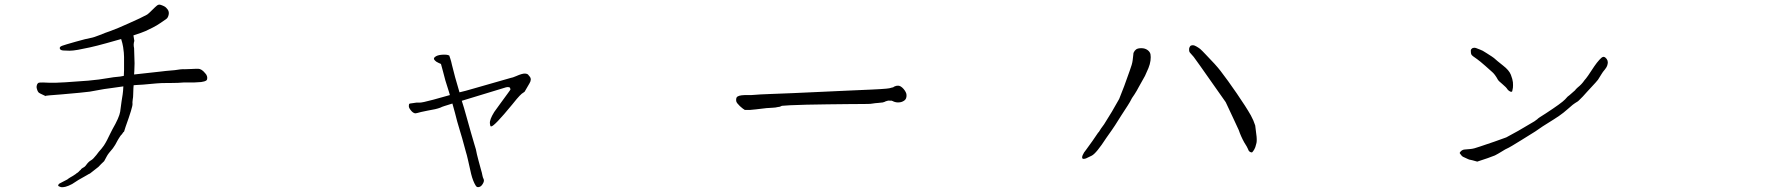

<svg xmlns="http://www.w3.org/2000/svg" viewBox="-20 -741 7540 820"><path d="M763.7 -388.7Q740.2 -386.7 717.8 -386.7Q660.2 -386.7 648.4 -384.8Q577.1 -377.9 561.5 -377.9Q556.6 -377.9 550.8 -377Q549.8 -369.1 549.8 -365.2Q548.8 -342.8 548.8 -336.9Q548.8 -326.2 546.9 -316.4Q544.9 -302.7 545.9 -296.9Q546.9 -284.2 516.6 -200.2Q512.7 -188.5 509.8 -178.7Q509.8 -177.7 508.8 -177.7H507.8Q506.8 -176.8 504.9 -173.8Q503.9 -171.9 502.9 -170.9Q500 -166 497.1 -164.1Q494.1 -161.1 494.1 -160.2Q491.2 -155.3 488.3 -151.4Q486.3 -148.4 482.4 -141.6Q471.7 -120.1 461.9 -107.4Q441.4 -84 436.5 -74.2Q425.8 -53.7 424.8 -52.7Q411.1 -40 400.4 -28.3Q391.6 -21.5 381.8 -13.7Q366.2 -2 364.3 0Q357.4 2.9 351.6 6.8Q345.7 10.7 337.9 14.6Q329.1 19.5 315.4 27.3Q302.7 36.1 288.1 44.9Q271.5 53.7 259.8 56.6Q242.2 60.5 236.3 56.6Q233.4 55.7 231.4 54.7Q227.5 52.7 228.5 50.8L229.5 47.9Q231.4 43 241.2 39.1Q264.6 26.4 267.6 25.4Q273.4 20.5 280.3 16.6Q287.1 12.7 292 9.8Q298.8 4.9 303.7 2Q307.6 -2 310.5 -2.9Q313.5 -4.9 316.4 -7.8Q319.3 -11.7 322.3 -13.7Q325.2 -15.6 327.1 -19.5Q329.1 -21.5 334 -24.4Q342.8 -28.3 348.6 -37.1Q358.4 -50.8 369.1 -56.6Q377.9 -61.5 391.6 -79.1Q401.4 -92.8 413.1 -105.5Q425.8 -121.1 430.7 -130.9Q436.5 -140.6 444.3 -157.2Q448.2 -165 452.1 -172.9Q456.1 -180.7 460 -188.5Q489.3 -239.3 493.2 -263.7Q500 -316.4 503.9 -337.9Q505.9 -351.6 506.8 -372.1Q461.9 -366.2 458 -365.2Q414.1 -359.4 412.1 -358.4Q370.1 -350.6 363.3 -349.6Q334 -345.7 243.2 -337.9Q172.9 -333 173.8 -331.1Q172.9 -331.1 171.9 -332Q148.4 -342.8 146.5 -344.7Q140.6 -349.6 137.7 -361.3Q134.8 -369.1 137.7 -377.9Q139.6 -384.8 145.5 -387.7Q148.4 -388.7 164.1 -388.7Q175.8 -388.7 189.5 -387.7Q209 -387.7 219.7 -387.7Q225.6 -387.7 259.8 -389.6L356.4 -396.5Q402.3 -400.4 446.3 -408.2Q460 -411.1 493.2 -414.1Q502 -416 508.8 -417Q508.8 -427.7 509.8 -441.4Q509.8 -466.8 509.8 -470.7V-498Q509.8 -513.7 505.9 -540Q502.9 -557.6 498 -572.3Q498 -573.2 497.1 -574.2Q462.9 -564.5 434.6 -556.6Q392.6 -544.9 363.8 -538.6Q335 -532.2 313 -528.3Q291 -524.4 276.9 -524.4Q262.7 -524.4 250 -525.4Q237.3 -526.4 235.4 -533.7Q233.4 -541 245.1 -545.4Q256.8 -549.8 303.7 -563Q350.6 -576.2 365.7 -578.6Q380.9 -581.1 405.8 -591.3Q430.7 -601.6 451.2 -608.4Q483.4 -620.1 528.3 -640.6Q585.9 -666 608.4 -678.7Q613.3 -681.6 629.9 -698.2Q643.6 -711.9 650.4 -717.3Q657.2 -722.7 664.6 -720.7Q671.9 -718.8 680.7 -714.4Q689.5 -710 696.3 -700.2Q703.1 -690.4 700.2 -677.7Q697.3 -665 690.4 -660.2Q683.6 -655.3 666.5 -643.6Q649.4 -631.8 632.8 -623.5Q616.2 -615.2 601.6 -608.4Q588.9 -602.5 549.8 -589.8Q549.8 -586.9 550.8 -584Q553.7 -570.3 553.7 -566.4Q548.8 -551.8 552.7 -535.2L554.7 -470.7Q554.7 -450.2 553.7 -438.5Q553.7 -436.5 552.7 -422.9Q652.3 -433.6 667 -435.5Q679.7 -437.5 726.6 -441.4Q753.9 -446.3 768.6 -445.3Q781.2 -445.3 795.9 -446.3Q810.5 -447.3 818.4 -447.3Q830.1 -447.3 833 -446.3Q839.8 -444.3 847.7 -437.5Q857.4 -427.7 861.3 -421.9Q865.2 -415 865.2 -408.2Q865.2 -400.4 861.3 -397.5Q854.5 -392.6 838.9 -390.6Q832 -389.6 807.6 -388.7Q795.9 -388.7 787.1 -388.7Q764.6 -388.7 763.7 -388.7ZM175.8 -330.1Q174.8 -330.1 173.8 -331.1Q173.8 -330.1 175.8 -330.1ZM175.8 -330.1Q175.8 -330.1 175.8 -330.1Q175.8 -330.1 175.8 -330.1Z M1872.1 -435.5 1863.3 -467.8 1852.5 -472.7Q1841.8 -477.5 1837.9 -482.4Q1829.1 -490.2 1836.9 -497.1Q1846.7 -505.9 1868.2 -507.3Q1889.6 -508.8 1898.4 -503.9V-504.9Q1900.4 -499 1903.3 -490.2Q1907.2 -478.5 1910.2 -463.9Q1913.1 -450.2 1923.8 -411.1Q1934.6 -374 1942.4 -346.7Q1953.1 -349.6 1969.7 -353.5Q1989.3 -359.4 2007.8 -364.3L2161.1 -408.2Q2168.9 -409.2 2184.6 -416Q2210.9 -427.7 2222.7 -426.8Q2234.4 -425.8 2237.3 -419.9Q2239.3 -417 2242.2 -414.1Q2252 -402.3 2241.2 -384.8Q2232.4 -369.1 2220.7 -349.6L2219.7 -348.6Q2207 -340.8 2199.2 -332Q2190.4 -323.2 2167 -293.9Q2090.8 -201.2 2078.1 -201.2H2076.2L2075.2 -202.1Q2073.2 -204.1 2072.3 -213.9Q2070.3 -229.5 2090.8 -262.7Q2092.8 -264.6 2116.2 -297.9Q2140.6 -332 2150.4 -344.7Q2159.2 -356.4 2160.2 -359.4Q2160.2 -362.3 2156.2 -368.2Q2148.4 -370.1 2141.6 -368.2L1952.1 -310.5Q1952.1 -308.6 1953.1 -307.6Q1960.9 -284.2 1972.7 -241.2Q1984.4 -198.2 1991.2 -175.3Q1998 -152.3 2005.9 -125Q2014.6 -97.7 2014.6 -92.8Q2014.6 -89.8 2023.4 -56.2Q2032.2 -22.5 2035.2 -12.7Q2038.1 -3.9 2040 6.8Q2042 17.6 2044.9 22.5Q2049.8 31.2 2042 43.9Q2035.2 55.7 2026.4 57.6Q2016.6 60.5 2011.7 51.8Q2000 33.2 1992.2 2Q1985.4 -29.3 1979 -56.6Q1972.7 -84 1970.7 -88.9Q1968.8 -94.7 1961.9 -121.1Q1955.1 -147.5 1943.4 -185.5Q1931.6 -223.6 1922.9 -259.8Q1915 -288.1 1912.1 -298.8L1877.9 -288.1Q1868.2 -285.2 1860.4 -281.2Q1842.8 -274.4 1806.6 -268.6Q1771.5 -261.7 1763.7 -258.8Q1753.9 -255.9 1750 -257.8Q1741.2 -260.7 1733.4 -271.5Q1725.6 -281.2 1726.1 -288.6Q1726.6 -295.9 1727.5 -296.9L1730.5 -298.8Q1734.4 -298.8 1745.1 -300.8Q1758.8 -303.7 1770.5 -302.7Q1781.2 -301.8 1831.1 -315.4Q1878.9 -329.1 1901.4 -335Q1899.4 -342.8 1896.5 -351.6Q1879.9 -401.4 1872.1 -435.5Z M3159.2 -271.5V-273.4Q3155.3 -274.4 3149.9 -279.3Q3144.5 -284.2 3139.6 -288.1Q3133.8 -293.9 3128.9 -299.8Q3124 -305.7 3124 -311.5Q3123 -325.2 3130.4 -329.1Q3137.7 -333 3147.5 -334L3161.1 -335H3188.5L3202.1 -335.9Q3222.7 -337.9 3266.6 -339.4Q3310.5 -340.8 3366.2 -343.3Q3421.9 -345.7 3483.4 -348.6Q3544.9 -351.6 3600.6 -354Q3656.2 -356.4 3700.7 -358.4Q3745.1 -360.4 3764.6 -362.3Q3779.3 -363.3 3790 -367.2Q3792 -367.2 3793 -367.7Q3793.9 -368.2 3794.9 -368.2Q3798.8 -372.1 3801.8 -372.1Q3806.6 -375 3813.5 -375Q3819.3 -376 3826.2 -372.1Q3833 -368.2 3838.9 -361.3Q3844.7 -354.5 3848.1 -347.7Q3851.6 -340.8 3851.6 -335Q3852.5 -318.4 3841.3 -311Q3830.1 -303.7 3818.4 -303.7Q3807.6 -302.7 3795.9 -307.6Q3793 -309.6 3790 -310.1Q3787.1 -310.5 3786.1 -311.5Q3783.2 -310.5 3780.3 -311Q3777.3 -311.5 3775.4 -311.5Q3772.5 -311.5 3770 -310.5Q3767.6 -309.6 3763.7 -308.6Q3762.7 -307.6 3761.2 -307.6Q3759.8 -307.6 3757.8 -305.7Q3755.9 -305.7 3754.4 -305.2Q3752.9 -304.7 3752 -303.7Q3740.2 -301.8 3729.5 -301.3Q3718.8 -300.8 3707 -298.8Q3702.1 -296.9 3672.9 -296.9Q3643.6 -296.9 3602.5 -296.4Q3561.5 -295.9 3513.7 -295.4Q3465.8 -294.9 3424.8 -293.9Q3383.8 -293 3354.5 -291.5Q3325.2 -290 3319.3 -289.1Q3315.4 -287.1 3311.5 -285.6Q3307.6 -284.2 3303.7 -284.2Q3292 -281.2 3278.8 -280.8Q3265.6 -280.3 3253.9 -279.3Q3232.4 -277.3 3208 -273.9Q3183.6 -270.5 3162.1 -271.5Z M5270.5 -185.5Q5261.7 -204.1 5245.1 -240.2Q5215.8 -303.7 5214.8 -304.7Q5160.2 -381.8 5105.5 -460Q5086.9 -486.3 5078.1 -498Q5068.4 -508.8 5063.5 -514.6Q5058.6 -519.5 5058.6 -526.4Q5057.6 -533.2 5060.1 -538.6Q5062.5 -543.9 5065.4 -545.9Q5069.3 -547.9 5075.2 -547.9Q5080.1 -547.9 5088.9 -543Q5097.7 -538.1 5105.5 -532.2Q5113.3 -525.4 5128.9 -508.8Q5173.8 -462.9 5192.4 -438.5Q5222.7 -399.4 5262.2 -341.8Q5301.8 -284.2 5322.3 -248Q5334 -226.6 5340.8 -205.1L5346.7 -157.2Q5348.6 -134.8 5344.7 -125Q5341.8 -111.3 5336.9 -103Q5332 -94.7 5328.1 -90.8Q5326.2 -88.9 5319.3 -91.8Q5312.5 -95.7 5310.5 -103.5Q5306.6 -113.3 5293.9 -132.8Q5279.3 -159.2 5270.5 -185.5ZM4842.8 -368.2Q4835.9 -354.5 4825.2 -337.9Q4813.5 -322.3 4805.7 -305.7Q4804.7 -302.7 4769.5 -249Q4735.4 -194.3 4728.5 -185.5Q4723.6 -177.7 4705.1 -152.3Q4662.1 -85.9 4642.6 -76.2Q4623 -66.4 4618.2 -64.5Q4613.3 -62.5 4607.4 -62.5Q4601.6 -62.5 4601.6 -69.3Q4601.6 -76.2 4610.4 -90.8Q4608.4 -86.9 4645.5 -138.7Q4669.9 -174.8 4670.9 -175.8Q4672.9 -176.8 4672.9 -176.8Q4672.9 -176.8 4673.8 -178.7Q4679.7 -189.5 4695.3 -210Q4699.2 -215.8 4728.5 -263.7L4759.8 -318.4Q4760.7 -320.3 4781.2 -373Q4803.7 -434.6 4804.7 -438.5Q4815.4 -466.8 4817.4 -483.4Q4818.4 -496.1 4820.3 -508.8Q4820.3 -515.6 4822.3 -517.6Q4825.2 -524.4 4832 -529.8Q4838.9 -535.2 4854.5 -535.2Q4870.1 -535.2 4880.9 -527.3Q4891.6 -519.5 4893.6 -508.8Q4895.5 -498 4893.6 -482.4Q4891.6 -466.8 4884.8 -450.2Q4877.9 -433.6 4870.1 -417Q4858.4 -396.5 4842.8 -368.2Z M6819.3 -423.8 6804.7 -400.4Q6797.9 -392.6 6793.9 -387.7Q6760.7 -352.5 6757.8 -348.6Q6739.3 -327.1 6723.6 -312.5Q6718.8 -307.6 6714.8 -305.7Q6710.9 -303.7 6707 -300.8Q6702.1 -298.8 6675.8 -275.4Q6657.2 -258.8 6638.7 -246.1Q6630.9 -240.2 6568.4 -201.2Q6543.9 -184.6 6537.1 -179.7Q6528.3 -173.8 6477.5 -142.6Q6426.8 -111.3 6423.8 -110.4Q6408.2 -103.5 6393.6 -93.8Q6377.9 -84 6364.3 -77.1Q6340.8 -67.4 6289.1 -50.8Q6261.7 -58.6 6258.8 -58.6Q6256.8 -57.6 6228.5 -71.3Q6222.7 -74.2 6214.8 -85.9Q6212.9 -88.9 6218.3 -94.2Q6223.6 -99.6 6227.5 -100.6Q6228.5 -101.6 6235.4 -102.5Q6248 -103.5 6258.8 -104.5Q6274.4 -105.5 6300.8 -115.2Q6304.7 -116.2 6361.3 -135.7Q6411.1 -153.3 6413.1 -154.3L6464.8 -182.6Q6508.8 -209 6514.6 -211.9Q6536.1 -223.6 6544.9 -231.4Q6545.9 -232.4 6546.4 -232.4Q6546.9 -232.4 6547.9 -234.4Q6547.9 -235.4 6582 -256.8Q6649.4 -300.8 6664.1 -316.4Q6670.9 -324.2 6674.8 -328.1Q6675.8 -329.1 6683.6 -335Q6706.1 -355.5 6707 -355.5Q6708 -358.4 6717.8 -367.2Q6735.4 -380.9 6747.1 -398.4Q6757.8 -409.2 6789.1 -458Q6794.9 -466.8 6799.8 -472.7Q6812.5 -488.3 6817.4 -492.2Q6824.2 -499 6830.1 -498Q6835.9 -497.1 6841.8 -489.3Q6846.7 -482.4 6846.7 -474.6Q6846.7 -468.8 6843.8 -460Q6841.8 -454.1 6835 -445.3Q6824.2 -432.6 6819.3 -423.8ZM6350.6 -435.5Q6347.7 -438.5 6323.7 -459.5Q6299.8 -480.5 6288.6 -488.3Q6277.3 -496.1 6271.5 -500.5Q6265.6 -504.9 6263.7 -508.8Q6261.7 -512.7 6261.7 -522.5Q6260.7 -527.3 6263.7 -531.2Q6268.6 -536.1 6270.5 -536.1Q6277.3 -538.1 6283.2 -536.1Q6291 -533.2 6300.8 -529.3Q6310.5 -526.4 6328.1 -514.6Q6357.4 -496.1 6360.4 -493.2Q6372.1 -482.4 6399.4 -460.9Q6424.8 -441.4 6432.6 -421.9Q6440.4 -401.4 6441.4 -389.6Q6442.4 -376 6441.4 -366.2Q6439.5 -356.4 6438.5 -351.6Q6437.5 -347.7 6430.7 -349.6Q6423.8 -352.5 6418.9 -358.4Q6413.1 -368.2 6396.5 -381.8Q6377.9 -397.5 6377.9 -399.4Q6364.3 -424.8 6350.6 -435.5Z"/></svg>

Font: ToneOZ-YinPZ-Tsuipita-TC
Style: Regular
Weight: 400
Designer: ÂÆ£ÂøóÂáåJeffrey Xuan(jeffreyx@gmail.com, ToneOZ.com) ÈòøÂù§(cjkFonts)
Foundry: ToneOZ
Version: Version 0.24071